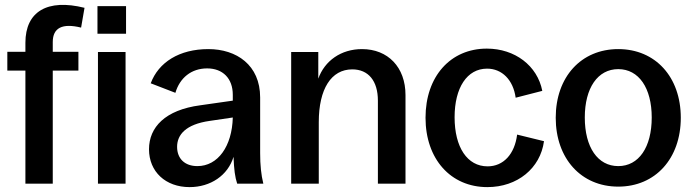

<svg xmlns="http://www.w3.org/2000/svg" viewBox="-20 -752 2836 786"><path d="M84 -577V-540H10V-463H84V0H196V-463H301V-540H196V-580C196 -638 235 -658 312 -639L326 -720C174 -758 84 -705 84 -577ZM381 0H494V-539H381ZM379 -614H496V-727H379Z M756 14C842 14 913 -34 936 -110C938 -58 942 -27 951 0H1058C1049 -37 1045 -76 1045 -125V-353C1045 -486 948 -551 833 -551C714 -551 629 -497 597 -411L698 -372C716 -433 763 -472 828 -472C892 -472 933 -431 933 -364V-340L800 -321C656 -302 590 -231 590 -141C590 -49 658 14 756 14ZM705 -151C705 -200 740 -243 838 -257L933 -271C930 -153 872 -72 788 -72C737 -72 705 -102 705 -151Z M1172 0H1285V-252C1285 -388 1336 -468 1422 -468C1488 -468 1527 -421 1527 -340V0H1640V-363C1640 -477 1568 -551 1462 -551C1376 -551 1309 -503 1283 -430V-539H1172Z M1975 14C2098 14 2192 -63 2207 -174L2097 -201C2087 -121 2041 -71 1976 -71C1893 -71 1841 -149 1841 -272C1841 -393 1892 -471 1974 -471C2035 -471 2081 -425 2091 -352L2200 -380C2180 -483 2088 -553 1973 -553C1824 -553 1722 -439 1722 -270C1722 -101 1825 14 1975 14Z M2511 12C2663 12 2767 -103 2767 -270C2767 -437 2663 -551 2511 -551C2359 -551 2255 -437 2255 -270C2255 -103 2359 12 2511 12ZM2511 -72C2427 -72 2374 -149 2374 -271C2374 -392 2427 -469 2511 -469C2595 -469 2648 -392 2648 -271C2648 -149 2595 -72 2511 -72Z"/></svg>

Font: Ronzino Medium
Style: Regular
Weight: 500
Designer: Nunzio Mazzaferro
Foundry: Collletttivo
Version: Version 1.000;Glyphs 3.3 (3337)